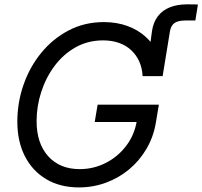

<svg xmlns="http://www.w3.org/2000/svg" viewBox="-20 -839 918 871"><path d="M642.6 -498.5 669.4 -697.3Q675.3 -737.8 696 -765.1Q716.8 -792.5 750.7 -805.9Q784.7 -819.3 828.6 -819.3Q845.2 -819.3 856.7 -819.1Q868.2 -818.8 877.9 -818.4L866.2 -746.1Q858.4 -746.1 843.5 -746.1Q828.6 -746.1 821.8 -746.1Q788.1 -746.1 771.7 -734.6Q755.4 -723.1 751 -697.3L717.8 -493.7ZM338.4 11.2Q252.9 11.2 189.9 -26.1Q127 -63.5 92.8 -130.6Q58.6 -197.8 58.6 -287.1Q58.6 -373.5 86.7 -454.3Q114.7 -535.2 167 -599.1Q219.2 -663.1 291.3 -700.9Q363.3 -738.8 451.2 -738.8Q509.8 -738.8 558.6 -720.9Q607.4 -703.1 642.6 -670.4Q677.7 -637.7 697.3 -592.8Q716.8 -547.9 717.3 -493.7H627Q625 -530.3 611.8 -559.8Q598.6 -589.4 575.4 -611.1Q552.2 -632.8 520 -644.3Q487.8 -655.8 447.8 -655.8Q378.9 -655.8 323.2 -624.5Q267.6 -593.3 228 -540.5Q188.5 -487.8 167.2 -422.4Q146 -356.9 146 -289.6Q146 -189 198.5 -130.4Q251 -71.8 341.8 -71.8Q404.3 -71.8 459.2 -99.6Q514.2 -127.4 552 -176.8Q589.8 -226.1 600.6 -290.5L627.9 -285.6H409.7L422.9 -364.3H700.7L687 -282.2Q676.3 -218.3 644.8 -164.3Q613.3 -110.4 566.2 -71Q519 -31.7 460.7 -10.3Q402.3 11.2 338.4 11.2Z"/></svg>

Font: Inter 28pt
Style: Italic
Weight: 400
Italic angle: -9.3988°
Designer: Rasmus Andersson
Foundry: rsms
Version: Version 4.001;git-66647c0bb